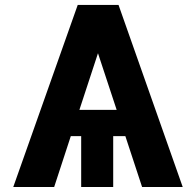

<svg xmlns="http://www.w3.org/2000/svg" viewBox="-20 -747 783 767"><path d="M547.6 0H709.9L453.5 -727.3H290.5L33 0H196.4L262.8 -203.1H304.3V0H432.2V-203.1H480.8ZM446 -308.2H297.2L371.4 -534.4Z"/></svg>

Font: Karasuma Gothic
Style: Bold
Weight: 700
Designer: Rasmus Andersson / Ryoko Nishizuka
Foundry: Genbu
Version: Version 1.00